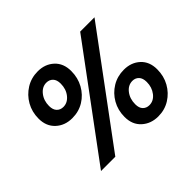

<svg xmlns="http://www.w3.org/2000/svg" viewBox="-156 -943 1186 1186"><g transform="rotate(-45 436.5 -350.0)"><path d="M237 -356Q172 -356 129.5 -395.5Q87 -435 87 -501Q87 -560 114 -607.5Q141 -655 187 -683.5Q233 -712 290 -712Q354 -712 396 -673Q438 -634 438 -567Q438 -508 411.5 -460Q385 -412 339.5 -384Q294 -356 237 -356ZM131 0 649 -700H774L256 0ZM247 -444Q284 -444 310.5 -477Q337 -510 337 -558Q337 -591 320.5 -608Q304 -625 278 -625Q241 -625 214.5 -591.5Q188 -558 188 -511Q188 -478 204.5 -461Q221 -444 247 -444ZM620 12Q556 12 513 -27Q470 -66 470 -133Q470 -192 497 -239.5Q524 -287 570 -315Q616 -343 673 -343Q737 -343 779 -304.5Q821 -266 821 -199Q821 -140 794.5 -92.5Q768 -45 722.5 -16.5Q677 12 620 12ZM630 -76Q668 -76 694 -109.5Q720 -143 720 -189Q720 -223 703.5 -240Q687 -257 662 -257Q624 -257 598 -223.5Q572 -190 572 -142Q572 -109 588.5 -92.5Q605 -76 630 -76Z"/></g></svg>

Font: DeepMind Sans
Style: Bold Italic
Weight: 700
Italic angle: -10°
Designer: Jonny Pinhorn / Modifications: Colophon Foundry
Foundry: Colophon Foundry
Version: Version 1.002; ttfautohint (v1.8.2)